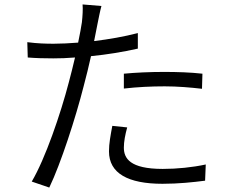

<svg xmlns="http://www.w3.org/2000/svg" viewBox="-20 -812 1040 865"><path d="M553 -238 486 -245C478 -202 471 -166 471 -130C471 -31 557 16 712 16C784 16 850 9 904 2L907 -71C847 -58 778 -51 713 -51C565 -51 538 -99 538 -147C538 -174 544 -205 553 -238ZM437 -785 352 -792C354 -772 352 -739 349 -712C346 -691 340 -658 332 -620C293 -617 256 -615 222 -615C186 -615 149 -616 103 -622L105 -553C142 -550 177 -549 220 -549C250 -549 283 -550 318 -553C309 -514 299 -475 290 -441C253 -299 184 -97 123 6L202 33C254 -75 321 -282 357 -424C369 -468 380 -515 390 -559C461 -566 535 -578 601 -593V-663C539 -647 471 -635 404 -627C410 -657 415 -684 420 -708C424 -727 431 -764 437 -785ZM538 -480V-413C599 -420 661 -423 722 -423C780 -423 838 -418 890 -412L892 -480C839 -486 778 -488 719 -488C656 -488 590 -485 538 -480Z"/></svg>

Font: Source Han Sans JP Normal
Style: Regular
Weight: 350
Designer: Ryoko NISHIZUKA 西塚涼子 (kana, bopomofo & ideographs); Paul D. Hunt (Latin, Greek & Cyrillic); Sandoll Communications 산돌커뮤니
Foundry: Adobe
Version: Version 2.002;hotconv 1.0.116;makeotfexe 2.5.65601